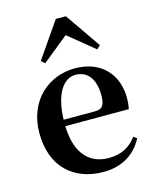

<svg xmlns="http://www.w3.org/2000/svg" viewBox="-124 -914 820 1014"><g transform="rotate(-15 286.0 -407.0)"><path d="M316 16C415 16 490 -29 532 -110L514 -123C479 -76 432 -48 361 -48C261 -48 186 -113 182 -270H529C533 -288 535 -306 535 -331C535 -455 456 -552 309 -552C167 -552 40 -449 40 -269C40 -84 154 16 316 16ZM182 -305C187 -452 240 -518 304 -518C368 -518 408 -468 408 -380C408 -326 396 -305 353 -305ZM450 -618 469 -636 335 -830H280L146 -636L165 -618L308 -734Z"/></g></svg>

Font: Noto Serif CJK HK
Style: Bold
Weight: 700
Designer: Ryoko NISHIZUKA 西塚涼子 (kana & ideographs); Frank Grießhammer (Latin, Greek & Cyrillic); Wenlong ZHANG 张文龙 (bopomofo); San
Foundry: Adobe
Version: Version 2.001;hotconv 1.1.0;makeotfexe 2.6.0